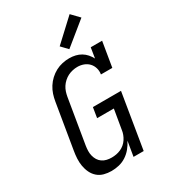

<svg xmlns="http://www.w3.org/2000/svg" viewBox="-235 -1094 1070 1213"><g transform="rotate(-30 300.0 -487.5)"><path d="M211 8Q183 8 157 1Q131 -6 111.5 -23Q92 -40 80.5 -64Q69 -88 64.5 -114.5Q60 -141 61.5 -169Q63 -197 68 -225L122 -550Q126 -575 134 -599.5Q142 -624 156.5 -647Q171 -670 191 -688.5Q211 -707 234.5 -719.5Q258 -732 283.5 -737.5Q309 -743 334 -743Q357 -743 378.5 -738Q400 -733 418.5 -722Q437 -711 451 -695Q465 -679 475 -660L487 -735H570L540 -554H457Q461 -578 454.5 -600Q448 -622 433 -638Q418 -654 396.5 -662Q375 -670 351 -670Q334 -670 316 -666Q298 -662 282 -654Q266 -646 251.5 -633Q237 -620 227 -604.5Q217 -589 211.5 -572Q206 -555 203 -538L149 -213Q146 -194 145.5 -175.5Q145 -157 149.5 -139.5Q154 -122 163 -107.5Q172 -93 186.5 -83Q201 -73 218.5 -69Q236 -65 254 -65Q271 -65 287.5 -68Q304 -71 320 -78Q336 -85 349.5 -96.5Q363 -108 372.5 -122.5Q382 -137 388 -153Q394 -169 396 -185L420 -327H298L310 -401H515L449 0H375L393 -108Q380 -82 361.5 -59.5Q343 -37 318.5 -21Q294 -5 266 1.5Q238 8 211 8ZM364 -792 320 -838 476 -983 530 -927Z"/></g></svg>

Font: Iosevka Etoile
Style: Italic
Weight: 400
Italic angle: -9°
Designer: Belleve Invis
Foundry: Belleve Invis
Version: Version 22.1.2; ttfautohint (v1.8.4)